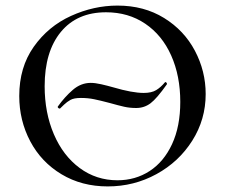

<svg xmlns="http://www.w3.org/2000/svg" viewBox="-20 -656 806 688"><path d="M571 -361 573 -362Q575 -362 577 -359Q579 -356 578 -354Q542 -303 519.5 -286Q497 -269 468 -269Q445 -269 425 -273.5Q405 -278 373 -287Q339 -296 317 -300.5Q295 -305 270 -305Q245 -305 232.5 -298Q220 -291 209.5 -281Q199 -271 195 -267H193Q191 -267 188.5 -269.5Q186 -272 187 -274Q212 -309 241 -334Q270 -359 305 -359Q321 -359 343 -354Q365 -349 386 -343Q454 -323 495 -323Q523 -323 539.5 -333Q556 -343 571 -361ZM49 -312Q49 -415 101 -488.5Q153 -562 234.5 -599Q316 -636 401 -636Q496 -636 568 -591.5Q640 -547 678.5 -474Q717 -401 717 -319Q717 -228 669 -152Q621 -76 540.5 -32Q460 12 366 12Q273 12 200.5 -31.5Q128 -75 88.5 -149.5Q49 -224 49 -312ZM626 -291Q626 -384 593.5 -457Q561 -530 500.5 -571Q440 -612 360 -612Q256 -612 198 -541.5Q140 -471 140 -347Q140 -252 173 -175Q206 -98 265.5 -54Q325 -10 401 -10Q465 -10 516 -43Q567 -76 596.5 -139.5Q626 -203 626 -291Z"/></svg>

Font: Cormorant Infant Medium
Style: Regular
Weight: 500
Designer: Christian Thalmann (Catharsis Fonts)
Foundry: Catharsis Fonts
Version: Version 4.000